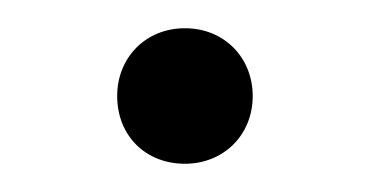

<svg xmlns="http://www.w3.org/2000/svg" viewBox="-20 -124 262 136"><path d="M111 -8C138 -8 159 -28 159 -56C159 -83 139 -104 111 -104C83 -104 63 -83 63 -56C63 -28 83 -8 111 -8Z"/></svg>

Font: Arthouse Owned Light
Style: Regular
Weight: 300
Designer: Jeremy Tribby
Foundry: Tribby Type
Version: Version 1.000;PS 001.000;hotconv 1.0.88;makeotf.lib2.5.64775